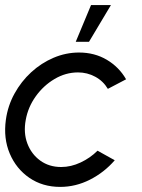

<svg xmlns="http://www.w3.org/2000/svg" viewBox="-28 -720 557 753"><path d="M354.5 -129 422 -91.5Q381 -44 325 -15.5Q269 13 208 13Q139 13 87.2 -22.5Q35.5 -58 10.2 -117.8Q-15 -177.5 -5 -250Q2.5 -305 28.8 -352.8Q55 -400.5 94.5 -436.8Q134 -473 182.2 -493.5Q230.5 -514 282 -514Q343 -514 391 -485.5Q439 -457 466.5 -409L395 -371.5Q376.5 -402.5 345.2 -419.2Q314 -436 278 -436Q229.5 -436 186 -410.2Q142.5 -384.5 112.2 -342.2Q82 -300 73 -250Q63.5 -199.5 79.2 -157.5Q95 -115.5 129.8 -90.2Q164.5 -65 212 -65Q250.5 -65 288.2 -82.8Q326 -100.5 354.5 -129ZM269 -556 329 -700H407L321 -556Z"/></svg>

Font: Urbanist
Style: Italic
Weight: 400
Italic angle: -8°
Designer: Corey Hu
Foundry: Corey Hu
Version: Version 1.330; ttfautohint (v1.8.4.7-5d5b)